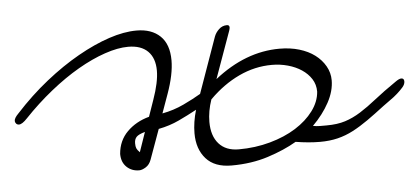

<svg xmlns="http://www.w3.org/2000/svg" viewBox="-56 -436 1163 534"><g transform="rotate(-5 525.5 -169.5)"><path d="M556 -332Q560 -343 569.5 -352Q579 -361 592 -361Q599 -361 599 -354Q599 -351 597 -345L550 -214Q637 -283 732 -283Q762 -283 787 -275.5Q812 -268 830 -254.5Q848 -241 858.5 -222.5Q869 -204 869 -183Q869 -153 852 -121.5Q835 -90 806 -61Q816 -59 825.5 -59Q835 -59 844 -59Q874 -59 896 -66Q918 -73 939.5 -86.5Q961 -100 985.5 -119.5Q1010 -139 1045 -163Q1056 -171 1062 -171Q1070 -171 1070 -162Q1070 -154 1063 -146Q1056 -138 1046.5 -129.5Q1037 -121 1026 -113.5Q1015 -106 1006 -99Q980 -79 958 -63.5Q936 -48 915 -37Q894 -26 871.5 -20.5Q849 -15 822 -15Q791 -15 754 -21Q720 -1 673.5 14Q627 29 571 29Q524 29 500 2Q476 -25 476 -69Q476 -100 486 -134L484 -133Q462 -121 435.5 -108.5Q409 -96 378 -90L348 -7Q343 7 332.5 13.5Q322 20 314 20Q293 20 279 6.5Q265 -7 265 -30Q268 -67 292.5 -91.5Q317 -116 354 -126L370 -172Q387 -220 387 -252Q387 -287 368 -306Q349 -325 313 -325Q284 -325 247.5 -312.5Q211 -300 172 -277.5Q133 -255 92.5 -222.5Q52 -190 15 -151Q1 -136 -8 -136Q-13 -136 -16 -139.5Q-19 -143 -19 -147Q-19 -155 -7 -167Q36 -214 82.5 -251Q129 -288 175 -314Q221 -340 263 -354Q305 -368 340 -368Q382 -368 406 -345Q430 -322 430 -277Q430 -238 411 -185L392 -132Q424 -138 452.5 -151.5Q481 -165 501 -177ZM531 -159Q520 -127 520 -97Q520 -58 539.5 -36Q559 -14 595 -14Q641 -14 682.5 -25.5Q724 -37 755 -56.5Q786 -76 805 -101.5Q824 -127 826 -155Q826 -175 816 -190.5Q806 -206 789.5 -217Q773 -228 751.5 -234Q730 -240 707 -240Q659 -240 614.5 -219Q570 -198 532 -160ZM339 -85Q321 -80 315 -73.5Q309 -67 309 -56Q309 -47 311 -42Q313 -37 320 -30Z"/></g></svg>

Font: Discipuli Britannica
Style: Regular
Weight: 400
Designer: Peter Wiegel
Foundry: Peter Wiegel
Version: Version 0.001 2009